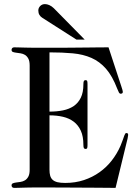

<svg xmlns="http://www.w3.org/2000/svg" viewBox="-20 -910 670 932"><path d="M124 -591.8Q124 -613.8 117.4 -625.7Q110.8 -637.7 101.1 -643.6Q91.3 -649.4 80.1 -651.1Q68.8 -652.8 59.1 -654.1Q49.3 -655.3 42.7 -657.7Q36.1 -660.2 36.1 -668Q36.1 -672.4 39.1 -676.3Q42 -680.2 48.8 -680.2Q58.1 -680.2 67.9 -679.9Q77.6 -679.7 91.6 -679.2Q105.5 -678.7 124.8 -678.5Q144 -678.2 171.9 -678.2Q218.3 -678.2 253.4 -678.2Q288.6 -678.2 316.7 -678.5Q344.7 -678.7 367.9 -679Q391.1 -679.2 412.8 -679.4Q434.6 -679.7 457 -679.9Q479.5 -680.2 506.8 -680.2L568.8 -491.2Q572.8 -478.5 574.5 -473.1Q576.2 -467.8 576.2 -463.9Q576.2 -460 573.7 -457.5Q571.3 -455.1 565.9 -455.1Q560.5 -455.1 557.4 -460.7Q554.2 -466.3 548.8 -480Q525.4 -541 494.6 -576.2Q463.9 -611.3 423.8 -628.9Q383.8 -646.5 333.5 -651.1Q283.2 -655.8 220.2 -655.8V-368.2Q255.9 -368.2 285.9 -374.3Q315.9 -380.4 337.9 -395.3Q359.9 -410.2 372.3 -435.8Q384.8 -461.4 384.8 -501Q384.8 -511.7 387 -516.4Q389.2 -521 395 -521Q401.9 -521 403.3 -516.4Q404.8 -511.7 404.8 -501V-207Q404.8 -196.3 403.3 -191.7Q401.9 -187 395 -187Q389.2 -187 387 -191.7Q384.8 -196.3 384.8 -207Q384.8 -248 372.3 -275.4Q359.9 -302.7 337.9 -319.3Q315.9 -335.9 285.9 -343Q255.9 -350.1 220.2 -350.1V-85.9Q220.2 -69.3 223.6 -57.1Q227.1 -44.9 235.6 -37.1Q244.1 -29.3 259 -25.6Q273.9 -22 296.9 -22Q345.7 -22 387.5 -35.9Q429.2 -49.8 463.1 -74Q497.1 -98.1 522.7 -131.1Q548.3 -164.1 564.9 -202.1Q572.8 -220.7 576.7 -232.7Q580.6 -244.6 583.3 -251.5Q585.9 -258.3 587.9 -261.2Q589.8 -264.2 594.2 -264.2Q602.1 -264.2 602.1 -254.9Q602.1 -251 599.4 -238Q596.7 -225.1 592.8 -210.9L541 2Q495.1 1.5 450.2 1.2Q405.3 1 359.9 0.7Q314.5 0.5 267.8 0.2Q221.2 0 171.9 0Q144 0 124.8 0.2Q105.5 0.5 91.6 1Q77.6 1.5 67.9 1.7Q58.1 2 48.8 2Q42 2 39.1 -1.7Q36.1 -5.4 36.1 -9.8Q36.1 -17.6 42.7 -20.3Q49.3 -22.9 59.1 -24.2Q68.8 -25.4 80.1 -27.1Q91.3 -28.8 101.1 -34.7Q110.8 -40.5 117.4 -52.5Q124 -64.5 124 -85.9ZM351.1 -717.8 186 -823.2Q176.8 -828.6 171.4 -837.6Q166 -846.7 166 -858.9Q166 -871.6 175.3 -880.9Q184.6 -890.1 198.2 -890.1Q208 -890.1 219.2 -885.3Q230.5 -880.4 241.2 -870.1L391.1 -717.8Z"/></svg>

Font: XB Zar
Style: Regular
Weight: 400
Designer: Behnam
Foundry: Irmug
Version: Version 8.005 2009